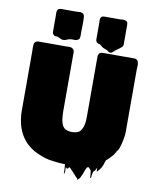

<svg xmlns="http://www.w3.org/2000/svg" viewBox="-105 -1001 957 1173"><g transform="rotate(10 373.0 -415.0)"><path d="M462 84Q461 85 460.5 88Q460 91 458 91Q456 90 455.5 87Q455 84 453 81Q452 81 451.5 80.5Q451 80 451 80Q450 80 450 79.5Q450 79 449 79Q439 69 430 58Q421 47 410 37Q409 35 406 32Q404 30 401 27.5Q398 25 395 23Q394 23 393.5 24.5Q393 26 392 27Q388 33 385 34Q382 35 378 31Q377 30 375.5 27.5Q374 25 374 27Q373 37 374.5 47.5Q376 58 371 67Q369 71 368.5 65.5Q368 60 368.5 51Q369 42 368 37Q367 30 366.5 23.5Q366 17 366 10H358Q325 9 293 4Q286 3 278.5 2Q271 1 264 0Q249 -3 241 -6Q228 -10 215 -15Q202 -20 189 -26Q178 -31 168 -36.5Q158 -42 149 -49L134 -61Q130 -64 126.5 -67Q123 -70 120 -73Q119 -74 118.5 -75Q118 -76 116 -77Q89 -106 72.5 -143.5Q56 -181 51 -230Q49 -247 49 -265Q49 -283 49 -301V-633Q49 -642 48.5 -653.5Q48 -665 49 -675Q51 -697 73 -700H248Q258 -700 269 -700.5Q280 -701 288 -695Q292 -692 295 -688Q297 -685 298 -681.5Q299 -678 299 -673V-309Q299 -294 300.5 -272.5Q302 -251 308.5 -231.5Q315 -212 330 -201Q333 -200 336 -198.5Q339 -197 342 -196Q346 -194 349 -194Q361 -191 373 -191Q386 -191 398 -194L407 -197Q413 -199 416 -201Q424 -207 429.5 -216Q435 -225 439 -235L442 -247Q446 -263 446.5 -278.5Q447 -294 447 -309V-673Q447 -679 448.5 -682Q450 -685 452 -689Q457 -697 463.5 -698.5Q470 -700 476 -700H674Q684 -699 690.5 -691.5Q697 -684 697 -673Q699 -664 698 -654.5Q697 -645 697 -637V-266Q697 -257 697 -245Q697 -233 695 -222Q694 -211 691.5 -200.5Q689 -190 687 -180Q683 -162 678 -147.5Q673 -133 665 -125Q662 -118 657 -111Q650 -98 640 -88Q640 -88 639.5 -87.5Q639 -87 639 -86Q636 -85 633 -81Q630 -77 629 -76L621 -68Q617 -64 615 -63L609 -58Q609 -58 608.5 -57.5Q608 -57 608 -56Q605 -50 603 -43.5Q601 -37 599 -30Q595 -20 590.5 -11Q586 -2 579 6L568 18Q565 24 565 22Q564 16 563.5 9.5Q563 3 563 -3L554 14Q554 15 553.5 15Q553 15 553 16Q551 18 548.5 20.5Q546 23 543 25Q541 31 540.5 37.5Q540 44 538 51Q537 55 537.5 59.5Q538 64 534 66Q532 67 531.5 63Q531 59 531 56Q530 47 529.5 38.5Q529 30 527 20Q526 19 525 18Q524 17 523 16Q522 16 521 14Q520 12 521 14Q520 12 519 10.5Q518 9 516 8Q515 7 514.5 6Q514 5 512 4Q509 2 505 4Q501 7 498 12.5Q495 18 493 23Q489 35 484.5 47Q480 59 474 70V71Q472 75 469 79Q466 83 462 84ZM573 -920Q592 -917 592 -897V-773Q592 -761 582 -754Q575 -747 566 -741Q557 -735 549 -729Q543 -724 536 -717Q529 -710 521 -709Q514 -708 508 -713Q502 -718 497 -721Q491 -724 485 -725.5Q479 -727 473 -730Q466 -734 459.5 -740Q453 -746 445 -750H440Q439 -750 438.5 -750.5Q438 -751 437 -751Q433 -753 430.5 -755.5Q428 -758 426 -760Q423 -765 422.5 -769Q422 -773 422 -777V-873Q422 -879 421.5 -887Q421 -895 422 -902Q426 -920 446 -920H541Q549 -920 557.5 -921Q566 -922 573 -920ZM323 -897Q325 -875 324 -847.5Q323 -820 323 -797Q323 -792 323.5 -785.5Q324 -779 323 -773Q323 -757 309 -752Q301 -747 289.5 -748Q278 -749 268 -748Q255 -747 244 -741Q233 -735 220 -736Q211 -737 203.5 -741.5Q196 -746 188 -749Q185 -750 182 -750Q179 -750 176 -750H171Q170 -750 169.5 -750.5Q169 -751 168 -751Q164 -753 161.5 -755.5Q159 -758 157 -760Q154 -765 153.5 -769Q153 -773 153 -777V-873Q153 -878 152.5 -884.5Q152 -891 153 -897Q153 -907 159.5 -913.5Q166 -920 176 -920Q182 -921 188.5 -920.5Q195 -920 200 -920H268Q277 -920 286.5 -921Q296 -922 305 -920Q311 -918 314 -916Q323 -907 323 -897Z"/></g></svg>

Font: Rubik Wet Paint
Style: Regular
Weight: 400
Designer: Hubert and Fischer, NaN
Foundry: Hubert and Fischer, NaN
Version: Version 2.200